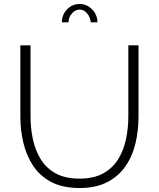

<svg xmlns="http://www.w3.org/2000/svg" viewBox="-20 -937 796 962"><path d="M379 5Q294 5 237 -25Q180 -55 146 -106.5Q112 -158 97 -222Q82 -286 82 -353V-710H133V-353Q133 -294 145 -238.5Q157 -183 184.5 -138.5Q212 -94 259.5 -68Q307 -42 378 -42Q450 -42 497.5 -68.5Q545 -95 572.5 -140Q600 -185 611.5 -240.5Q623 -296 623 -353V-710H674V-353Q674 -282 658.5 -217.5Q643 -153 608 -103Q573 -53 516.5 -24Q460 5 379 5ZM379 -889Q357 -889 340 -869Q323 -849 323 -825H290Q290 -863 316 -890Q342 -917 379 -917Q415 -917 441.5 -890Q468 -863 468 -825H435Q432 -852 416 -870.5Q400 -889 379 -889Z"/></svg>

Font: Raleway Light
Style: Regular
Weight: 300
Designer: Matt McInerney, Pablo Impallari, Rodrigo Fuenzalida
Foundry: Matt McInerney, Pablo Impallari, Rodrigo Fuenzalida
Version: Version 4.026